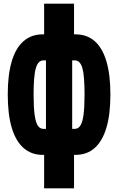

<svg xmlns="http://www.w3.org/2000/svg" viewBox="-20 -820 640 1040"><path d="M219 200V19H212Q150 19 107.5 -18.5Q65 -56 43.5 -128.5Q22 -201 22 -308Q22 -415 43.5 -487.5Q65 -560 107.5 -597Q150 -634 212 -634H219V-800H381V-634H388Q451 -634 493 -597Q535 -560 556.5 -487.5Q578 -415 578 -308Q578 -201 556.5 -128.5Q535 -56 493 -18.5Q451 19 388 19H381V200ZM215 -122H229V-493H215Q187 -493 174.5 -452Q162 -411 162 -308Q162 -239 167.5 -198.5Q173 -158 184.5 -140Q196 -122 215 -122ZM371 -122H385Q404 -122 415.5 -140Q427 -158 432.5 -198.5Q438 -239 438 -308Q438 -411 426 -452Q414 -493 385 -493H371Z"/></svg>

Font: Martian Mono Condensed
Style: Bold
Weight: 700
Width: 3
Designer: Roman Shamin
Foundry: Evil Martians
Version: Version 1.000